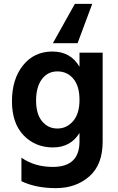

<svg xmlns="http://www.w3.org/2000/svg" viewBox="-20 -780 611 995"><path d="M382 -556H254L368 -760H458ZM277.5 -410Q227 -410 197 -369.5Q167 -329 167 -259Q167 -189 198 -151.5Q229 -114 277.5 -114Q326 -114 359 -152.5Q392 -191 392 -262.5Q392 -334 360 -372Q328 -410 277.5 -410ZM512 -46Q512 74 442.5 134.5Q373 195 269.5 195Q166 195 91 159V37Q159 85 254 85Q392 85 392 -47V-91Q346 -16 254.5 -16Q163 -16 102.5 -78.5Q42 -141 42 -255.5Q42 -370 99.5 -441.5Q157 -513 251.5 -513Q346 -513 392 -434V-507H512Z"/></svg>

Font: Hind Mysuru SemiBold
Style: Regular
Weight: 600
Designer: Manushi Parikh, Hitesh Malaviya
Foundry: Indian Type Foundry
Version: Version 0.703;PS 1.0;hotconv 1.0.86;makeotf.lib2.5.63406